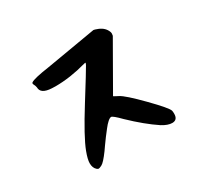

<svg xmlns="http://www.w3.org/2000/svg" viewBox="-159 -1007 1318 1242"><g transform="rotate(-30 500.0 -386.0)"><path d="M156 -668Q148 -682 156 -687Q178 -703 296 -720L660 -782Q662 -783 666 -783Q672 -783 698 -773Q742 -755 756 -716Q760 -704 756 -688L562 -349Q562 -349 566 -346Q570 -344 578 -339.5Q586 -335 596 -330Q632 -312 736 -206Q840 -100 846 -76Q848 -68 848 -53Q848 -7 808 -7Q776 -7 734 -33Q648 -90 548 -186Q496 -239 484 -239Q474 -239 458 -225Q442 -211 424 -187.5Q406 -164 390 -143.5Q374 -123 357 -98Q340 -73 336 -68Q292 -8 272 2Q254 11 248 11Q242 11 234 4Q214 -14 214 -48Q214 -77 234 -130Q266 -215 381 -399Q496 -583 510 -609Q516 -620 516 -625Q516 -626 515 -626Q514 -626 511 -625.5Q508 -625 504 -624Q382 -590 272 -590Q266 -590 257 -590.5Q248 -591 244 -591Q164 -595 164 -644Q162 -657 156 -668Z"/></g></svg>

Font: NaniFont Regular
Style: Regular
Weight: 400
Designer: Nanigashitei
Version: Version 1.036